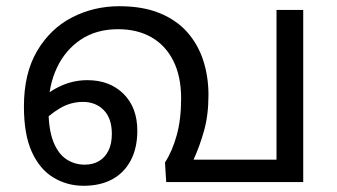

<svg xmlns="http://www.w3.org/2000/svg" viewBox="-20 -586 1084 618"><path d="M249 12Q196 12 152 -14.5Q108 -41 82.5 -97Q57 -153 57 -243Q57 -350 99.5 -422Q142 -494 212 -530Q282 -566 364 -566Q440 -566 494.5 -543.5Q549 -521 583.5 -481.5Q618 -442 634.5 -390.5Q651 -339 651 -280Q651 -216 637 -166Q623 -116 603 -72H870V-554H956V0H515L511 -63Q534 -98 548.5 -149.5Q563 -201 563 -269Q563 -340 538 -390Q513 -440 467.5 -466Q422 -492 360 -492Q290 -492 240 -458.5Q190 -425 163 -367.5Q136 -310 136 -237Q136 -170 151.5 -130.5Q167 -91 193.5 -73.5Q220 -56 253 -56Q279 -56 298.5 -67.5Q318 -79 329 -101Q340 -123 340 -155Q340 -205 314 -231.5Q288 -258 247 -258Q207 -258 172 -237Q137 -216 108 -184L93 -248Q123 -283 167.5 -305.5Q212 -328 261 -328Q333 -328 377.5 -284Q422 -240 422 -165Q422 -110 401 -70Q380 -30 341.5 -9Q303 12 249 12Z"/></svg>

Font: hexutamil05
Style: Book
Weight: 400
Designer: Jelle Bosma - Monotype Design Team
Foundry: Monotype Imaging Inc.
Version: Version 2.003